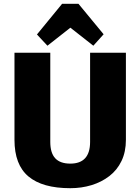

<svg xmlns="http://www.w3.org/2000/svg" viewBox="-20 -977 737 1008"><path d="M349 11Q203 11 129.5 -50.5Q56 -112 56 -243V-700H244V-232Q244 -174 270 -146Q296 -118 349 -118Q453 -118 453 -232V-700H641V-243Q641 -180 618 -132Q595 -84 554 -52.5Q513 -21 460.5 -5Q408 11 349 11ZM174 -796 306 -957H392L524 -797L470 -737L293 -876H406L229 -737Z"/></svg>

Font: Pathway Extreme SemiCondensed ExtraBold
Style: Regular
Weight: 800
Width: 4
Version: Version 1.001;gftools[0.9.26]